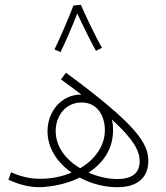

<svg xmlns="http://www.w3.org/2000/svg" viewBox="-20 -772 690 800"><path d="M286 -749C270 -705 221 -593 207 -566L232 -555C242 -573 281 -661 302 -716C323 -670 365 -585 380 -560L405 -573C380 -615 335 -710 317 -752ZM469 8C559 8 598 -38 598 -101C598 -173 555 -248 255 -469L234 -441C265 -419 293 -398 319 -378H318C235 -378 178 -307 178 -225C178 -156 218 -95 278 -53C239 -36 194 -27 148 -27C100 -27 64 -38 26 -54L15 -23C56 -5 96 8 147 8C199 6 259 -6 312 -32C359 -7 414 8 469 8ZM212 -226C212 -290 254 -345 320 -345C390 -345 417 -283 417 -230C417 -165 377 -108 314 -71C255 -106 212 -160 212 -226ZM451 -229C451 -245 450 -260 446 -274C539 -190 562 -141 562 -100C562 -48 526 -26 469 -26C430 -26 387 -36 349 -53C408 -91 451 -149 451 -229Z"/></svg>

Font: Noto Sans Arabic ExtLt
Style: Regular
Weight: 200
Designer: Monotype Design Team, Nadine Chahine, Nizar Qandah and Khaled Hosny
Foundry: Monotype Imaging Inc.
Version: Version 2.012